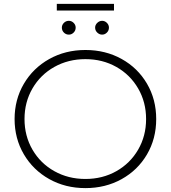

<svg xmlns="http://www.w3.org/2000/svg" viewBox="-20 -962 878 987"><path d="M55 -350Q55 -450 102.5 -531Q150 -612 233 -658.5Q316 -705 419 -705Q522 -705 605 -659Q688 -613 735.5 -532Q783 -451 783 -350Q783 -249 735.5 -168Q688 -87 605 -41Q522 5 419 5Q316 5 233 -41.5Q150 -88 102.5 -169Q55 -250 55 -350ZM731 -350Q731 -437 690 -507.5Q649 -578 578 -618Q507 -658 419 -658Q331 -658 259.5 -618Q188 -578 147 -507.5Q106 -437 106 -350Q106 -263 147 -192.5Q188 -122 259.5 -82Q331 -42 419 -42Q507 -42 578 -82Q649 -122 690 -192.5Q731 -263 731 -350ZM298 -820Q298 -834 308.5 -844.5Q319 -855 334 -855Q348 -855 358.5 -844.5Q369 -834 369 -820Q369 -805 358.5 -794.5Q348 -784 334 -784Q319 -784 308.5 -794.5Q298 -805 298 -820ZM469 -820Q469 -834 480 -844.5Q491 -855 505 -855Q519 -855 529.5 -844.5Q540 -834 540 -820Q540 -805 529.5 -794.5Q519 -784 505 -784Q491 -784 480 -794.5Q469 -805 469 -820ZM272 -942H566V-908H272Z"/></svg>

Font: Montserrat Alternates Light
Style: Regular
Weight: 300
Designer: Julieta Ulanovsky
Foundry: Julieta Ulanovsky
Version: Version 7.200